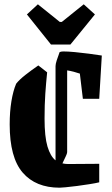

<svg xmlns="http://www.w3.org/2000/svg" viewBox="-20 -861 520 892"><path d="M199 -525Q194 -476 190.5 -425.5Q187 -375 187 -310Q187 -226 200.5 -180.5Q214 -135 238 -116V-554Q238 -563 243.5 -580.5Q249 -598 257 -619Q265 -622 274 -622Q295 -622 327.5 -619Q360 -616 393.5 -611.5Q427 -607 453 -603L441 -402H365L351 -519Q340 -523 323 -527.5Q306 -532 292 -534V-154Q292 -148 285 -133.5Q278 -119 270 -102Q282 -99 297 -99L441 -100V-14Q425 -10 396.5 -5.5Q368 -1 338 3Q308 7 285 9Q262 11 257 11Q146 11 85.5 -59Q25 -129 25 -283Q25 -342 33 -390.5Q41 -439 55 -472Q70 -491 98 -513Q126 -535 158 -557ZM217 -654 105 -794 156 -841 258 -759H267L369 -841L421 -794L307 -654Z"/></svg>

Font: Grenze Gotisch ExtraBold
Style: Regular
Weight: 800
Designer: Renata Polastri
Foundry: Omnibus-Type
Version: Version 1.001